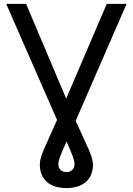

<svg xmlns="http://www.w3.org/2000/svg" viewBox="-20 -747 680 983"><path d="M11.7 -727.3 272 -132.8 258.5 -102.3C211.3 4.6 183.9 52.6 183.9 95.2C183.9 172.6 235.4 215.9 320 215.9C404.5 215.9 456 172.2 456 95.5C456 54.3 425.1 0.7 377.5 -106.5L367.5 -128.6L628.2 -727.3H526.6L318.9 -242.2L113.6 -727.3ZM278.8 94.8C278.8 70.3 294.7 36.6 320.7 -22.4C347.3 38.4 361.5 70.3 361.5 94.5C361.5 116.1 345.2 134.2 320 134.2C295.1 134.2 278.8 117.5 278.8 94.8Z"/></svg>

Font: Margiela Sans Text
Style: Regular
Weight: 400
Designer: Stefan Endress, Andreas Faust
Version: Version 1.100;FEAKit 1.0